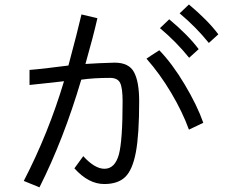

<svg xmlns="http://www.w3.org/2000/svg" viewBox="-20 -804 1040 848"><path d="M85 -4.9Q193.4 -213.9 262.7 -445.3Q235.4 -442.4 183.6 -436.5Q131.8 -431.6 110.4 -428.7Q110.4 -451.2 110.4 -495.1Q137.7 -497.1 195.3 -503.9Q253.9 -511.7 282.2 -514.6Q322.3 -664.1 339.8 -740.2Q363.3 -734.4 410.2 -723.6Q392.6 -645.5 357.4 -521.5Q415 -525.4 486.3 -527.3Q548.8 -527.3 571.3 -486.3Q594.7 -444.3 594.7 -356.4Q594.7 -210 580.1 -131.8Q565.4 -53.7 533.2 -22.5Q501 8.8 440.4 8.8Q371.1 8.8 308.6 -60.5Q321.3 -78.1 347.7 -114.3Q398.4 -58.6 441.4 -58.6Q487.3 -58.6 504.9 -121.1Q521.5 -182.6 521.5 -356.4Q521.5 -415 510.7 -437.5Q500 -460 465.8 -460Q393.6 -460 338.9 -452.1Q260.7 -187.5 154.3 23.4Q130.9 13.7 85 -4.9ZM627 -544.9Q640.6 -554.7 683.6 -582Q741.2 -522.5 795.9 -430.7Q850.6 -338.9 877.9 -261.7Q856.4 -252 814.5 -231.4Q786.1 -309.6 736.3 -393.6Q686.5 -477.5 627 -544.9ZM773.4 -745.1Q783.2 -754.9 814.5 -784.2Q899.4 -712.9 944.3 -652.3Q930.7 -639.6 902.3 -614.3Q845.7 -684.6 773.4 -745.1ZM686.5 -679.7Q697.3 -689.5 727.5 -718.8Q812.5 -647.5 857.4 -586.9Q843.8 -574.2 815.4 -548.8Q758.8 -619.1 686.5 -679.7Z"/></svg>

Font: Gothic A1
Style: Regular
Weight: 400
Designer: HanYang I&C Co.,Ltd.
Version: Version 2.50